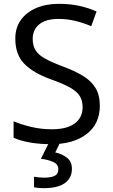

<svg xmlns="http://www.w3.org/2000/svg" viewBox="-20 -744 589 1004"><path d="M502 -191Q502 -96 433 -43Q364 10 247 10Q187 10 136 1Q85 -8 51 -24V-110Q87 -94 140.5 -81Q194 -68 251 -68Q331 -68 371.5 -99Q412 -130 412 -183Q412 -218 397 -242Q382 -266 345.5 -286.5Q309 -307 244 -330Q153 -363 106.5 -411Q60 -459 60 -542Q60 -599 89 -639.5Q118 -680 169.5 -702Q221 -724 288 -724Q347 -724 396 -713Q445 -702 485 -684L457 -607Q420 -623 376.5 -634Q333 -645 286 -645Q219 -645 185 -616.5Q151 -588 151 -541Q151 -505 166 -481Q181 -457 215 -438Q249 -419 307 -397Q370 -374 413.5 -347.5Q457 -321 479.5 -284Q502 -247 502 -191ZM356 139Q356 187 319 213.5Q282 240 208 240Q176 240 158 235V180Q167 182 182 183.5Q197 185 211 185Q247 185 266 175.5Q285 166 285 141Q285 115 258.5 103Q232 91 194 86L237 0H295L269 53Q305 61 330.5 81Q356 101 356 139Z"/></svg>

Font: Noto Sans Linear A
Style: Regular
Weight: 400
Designer: Monotype Design Team
Foundry: Monotype Imaging Inc.
Version: Version 2.002; ttfautohint (v1.8.4.7-5d5b)